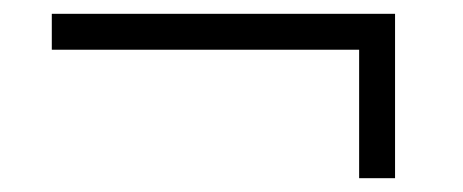

<svg xmlns="http://www.w3.org/2000/svg" viewBox="-20 -428 670 278"><path d="M500 -356V-170H552V-408H55V-356Z"/></svg>

Font: Resamitz
Style: Regular
Weight: 500
Designer: gluk
Foundry: gluk
Version: Version 0.047